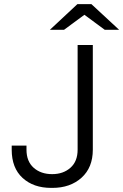

<svg xmlns="http://www.w3.org/2000/svg" viewBox="-20 -905 600 935"><path d="M432 -176Q432 -89 377 -39.5Q322 10 235 10H229Q143 10 90 -38.5Q37 -87 37 -176V-196H109V-176Q109 -119 144 -88Q179 -57 234 -57Q288 -57 323 -88Q358 -119 358 -176V-686H432ZM391 -833 292 -760H223L357 -885H425L560 -760H490Z"/></svg>

Font: Chivo Light
Style: Regular
Weight: 300
Designer: Hector Gatti
Foundry: Omnibus-Type
Version: Version 1.007